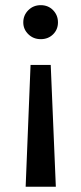

<svg xmlns="http://www.w3.org/2000/svg" viewBox="-20 -555 309 729"><path d="M96 -308.4H172.6L192 154H77.4ZM68.4 -470Q68.4 -497.3 87.6 -516.4Q106.7 -535.4 134.7 -535.4Q162.9 -535.4 181.5 -516.4Q200.1 -497.3 200.1 -470Q200.1 -442.9 181.5 -424.6Q162.9 -406.3 134.7 -406.3Q106.7 -406.3 87.6 -425Q68.4 -443.7 68.4 -470Z"/></svg>

Font: iiserrat Thin
Style: Regular
Weight: 100
Designer: Akira Ohta
Foundry: Akira Ohta
Version: Version 1.200;Glyphs 3.3.1 (3343)